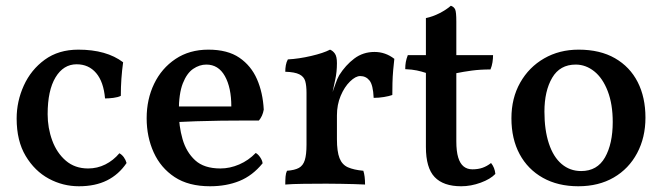

<svg xmlns="http://www.w3.org/2000/svg" viewBox="-20 -640 2308 669"><path d="M421 -72Q394 -32 353 -11.5Q312 9 255 9Q199 9 150 -17.5Q101 -44 69.5 -96.5Q38 -149 38 -227Q38 -287 63 -342Q88 -397 136 -432Q184 -467 253 -467Q302 -467 341 -456Q380 -445 409 -423Q405 -394 403 -365.5Q401 -337 401 -306Q391 -301 375 -299Q359 -297 346 -297Q341 -355 315 -385.5Q289 -416 247 -416Q201 -416 173.5 -370.5Q146 -325 146 -242Q146 -194 162 -150.5Q178 -107 209.5 -80Q241 -53 287 -53Q319 -53 347 -67Q375 -81 396 -106Q405 -101 411.5 -92Q418 -83 421 -72Z M712 9Q637 9 588.5 -23Q540 -55 515.5 -109Q491 -163 491 -228Q491 -294 517 -348Q543 -402 591.5 -434.5Q640 -467 706 -467Q773 -467 814 -439Q855 -411 875.5 -364Q896 -317 899 -258Q895 -235 882 -220Q862 -220 827.5 -220Q793 -220 750.5 -219.5Q708 -219 663.5 -217.5Q619 -216 580 -214V-269H786Q786 -335 763.5 -375Q741 -415 699 -415Q675 -415 653 -400Q631 -385 617 -349.5Q603 -314 603 -251Q603 -201 616 -155.5Q629 -110 660 -81.5Q691 -53 748 -53Q781 -53 813.5 -67Q846 -81 871 -107Q879 -103 886.5 -92Q894 -81 895 -71Q860 -28 814.5 -9.5Q769 9 712 9Z M1154 -155Q1154 -112 1163 -89Q1172 -66 1192.5 -57Q1213 -48 1246 -45Q1249 -36 1250.5 -24Q1252 -12 1252 3Q1236 2 1214 1.5Q1192 1 1167 0.5Q1142 0 1117 0Q1079 0 1038 0.5Q997 1 974 3Q974 -13 975 -25Q976 -37 980 -45Q1007 -47 1021.5 -55Q1036 -63 1042 -82Q1048 -101 1048 -136V-227H1154ZM1154 -293V-212H1048V-323L1154 -420Q1154 -389 1148 -362Q1142 -335 1136 -306ZM1132 -300Q1142 -327 1148.5 -346.5Q1155 -366 1162 -378Q1184 -413 1214.5 -436Q1245 -459 1285 -459Q1323 -459 1354 -435Q1352 -418 1350 -395.5Q1348 -373 1347.5 -350.5Q1347 -328 1347 -309Q1336 -305 1318 -302Q1300 -299 1282 -299Q1280 -344 1267.5 -359.5Q1255 -375 1235 -375Q1219 -375 1199.5 -356Q1180 -337 1167 -306Q1154 -275 1154 -238ZM1048 -212V-316Q1048 -342 1043.5 -357.5Q1039 -373 1023 -381Q1007 -389 974 -390Q974 -402 976 -413Q978 -424 983 -433Q1021 -435 1064 -445Q1107 -455 1130 -467Q1140 -463 1147 -453Q1154 -443 1154 -420Z M1587 9Q1525 9 1494.5 -23Q1464 -55 1464 -128V-386Q1449 -391 1432.5 -394.5Q1416 -398 1392 -399Q1392 -413 1394 -424Q1396 -435 1401 -448H1464V-577Q1488 -582 1511.5 -594Q1535 -606 1551 -620Q1562 -616 1566 -607Q1570 -598 1570 -565V-448H1698Q1698 -436 1696 -423Q1694 -410 1689 -398Q1653 -398 1623.5 -394Q1594 -390 1570 -385V-148Q1570 -113 1576.5 -91.5Q1583 -70 1595.5 -60Q1608 -50 1626 -50Q1646 -50 1661.5 -55.5Q1677 -61 1691 -72Q1704 -56 1706 -34Q1689 -16 1655 -3.5Q1621 9 1587 9Z M1995 9Q1924 9 1871.5 -20.5Q1819 -50 1790.5 -103Q1762 -156 1762 -228Q1762 -298 1792.5 -352Q1823 -406 1876 -436.5Q1929 -467 1996 -467Q2071 -467 2123 -437Q2175 -407 2202 -354Q2229 -301 2229 -230Q2229 -161 2200 -106.5Q2171 -52 2118.5 -21.5Q2066 9 1995 9ZM2005 -44Q2061 -44 2088 -91.5Q2115 -139 2115 -215Q2115 -277 2097.5 -322.5Q2080 -368 2050.5 -391.5Q2021 -415 1986 -415Q1931 -415 1904 -369Q1877 -323 1877 -251Q1877 -187 1892.5 -140Q1908 -93 1937 -68.5Q1966 -44 2005 -44Z"/></svg>

Font: Vollkorn Medium
Style: Regular
Weight: 500
Designer: Friedrich Althausen
Foundry: Friedrich Althausen
Version: Version 5.000